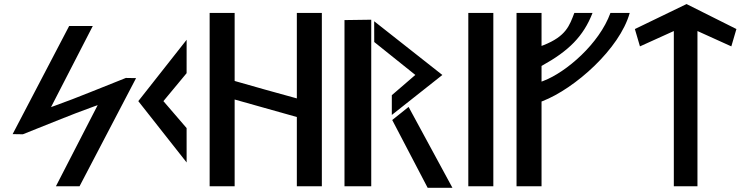

<svg xmlns="http://www.w3.org/2000/svg" viewBox="-20 -923 3654 936"><path d="M41.6 -269.2 91.5 -268.4C207.9 -314 322.3 -362.7 438.8 -404.3L456.2 -410.5L252.6 -15H367.8L643.4 -542.2L593.5 -543C477.1 -497.4 362.7 -448.7 246.2 -407.1L228.8 -400.9L432.4 -796.4H317.2Z M889.8 -131 889.7 -298.6 776.6 -430 889.7 -566.3 889.8 -729 654.2 -430Z M1123.9 -15V-437.9L1427.1 -352.6V-15H1549V-860H1427.1V-443.3L1418.1 -445.8C1321.8 -472.7 1224.5 -498.7 1129.1 -526.8L1123.9 -528.4V-860H1002V-15Z M1971.9 -401.8 1892.1 -337.9 2064.8 -7.5H2185.6ZM1804.4 -718.2 2004.7 -557.7 1890.1 -458.9V-362.6L2136.5 -557.5L1804.1 -819.4ZM1659.4 -825.1V-15H1789.8V-826.9Z M2385 -15V-860H2263V-15Z M2620 -428.1 2624.7 -429.9C2782.8 -491.3 3001.1 -685.1 3049.9 -860H2955.9C2901.6 -709.7 2739.9 -570.8 2629.6 -528.8L2620 -525.2V-601.5L2623.8 -603.7C2751.4 -674.3 2824.1 -745.2 2868.6 -860H2779.9C2756.5 -798.6 2739.8 -746.1 2629.7 -702.8L2620 -699.1V-860H2498.1V-15H2620Z M3380.1 -771.7 3545.2 -696.9 3570 -781.5 3326.9 -903.2 3075 -781.4 3099.8 -696.9 3264.9 -771.7V-15H3380.1Z"/></svg>

Font: Stormning
Style: Light
Weight: 400
Designer: Robert Jablonski, Mew Too
Foundry: Cannot Into Space Fonts
Version: Version 0.90